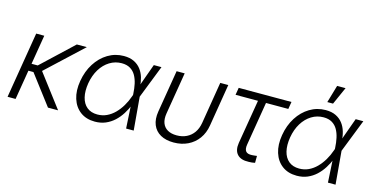

<svg xmlns="http://www.w3.org/2000/svg" viewBox="-76 -1120 2923 1502"><g transform="rotate(15 1386.0 -369.5)"><path d="M186.5 -535.6 97.7 0H32.7L121.1 -535.6ZM531.2 -535.6 213.4 -239.3H109.9L119.6 -297.9H197.3L450.2 -535.6ZM359.9 0 175.3 -243.2 221.2 -291 441.9 0Z M741.7 11.2Q671.4 11.2 623.5 -24.4Q575.7 -60.1 555.9 -122.8Q536.1 -185.5 549.8 -266.6Q563.5 -348.1 603.3 -410.6Q643.1 -473.1 701.9 -508.5Q760.7 -543.9 830.6 -543.9Q878.9 -543.9 912.8 -527.3Q946.8 -510.7 968.5 -482.4Q990.2 -454.1 1001 -417.7Q1011.7 -381.3 1013.7 -341.3H1036.1L1030.8 -270L1054.2 0H992.7L976.6 -278.8Q974.6 -319.3 966.6 -356.4Q958.5 -393.6 942.1 -422.4Q925.8 -451.2 897.9 -468Q870.1 -484.9 828.1 -484.9Q775.9 -484.9 731.4 -457.5Q687 -430.2 656.7 -380.9Q626.5 -331.5 615.2 -265.6Q604.5 -200.2 616.5 -151.1Q628.4 -102.1 661.4 -75Q694.3 -47.9 746.1 -47.9Q786.6 -47.9 821.5 -64.2Q856.4 -80.6 885 -109.4Q913.6 -138.2 935.8 -175.5Q958 -212.9 972.7 -255.4L1073.7 -535.6H1135.7L1030.3 -266.6L1012.2 -195.3H991.7Q975.1 -153.3 951.7 -116Q928.2 -78.6 897.2 -50Q866.2 -21.5 827.6 -5.1Q789.1 11.2 741.7 11.2Z M1378.9 9.3Q1315.4 9.3 1272 -15.1Q1228.5 -39.6 1210 -85.2Q1191.4 -130.9 1201.7 -193.8L1258.3 -535.6H1323.7L1267.6 -196.8Q1259.8 -149.9 1272 -117.4Q1284.2 -85 1313.7 -67.9Q1343.3 -50.8 1387.7 -50.8Q1432.1 -50.8 1467.3 -67.9Q1502.4 -85 1525.4 -117.4Q1548.3 -149.9 1556.2 -196.8L1611.8 -535.6H1676.8L1620.6 -193.8Q1610.4 -130.9 1577.4 -85.4Q1544.4 -40 1493.7 -15.4Q1442.9 9.3 1378.9 9.3Z M1986.3 3.4Q1922.9 6.3 1893.3 -26.1Q1863.8 -58.6 1873.5 -119.6L1933.1 -476.6H1751.5L1761.2 -535.6H2188.5L2178.7 -476.6H1998L1939.9 -124.5Q1933.6 -86.9 1947.3 -69.3Q1960.9 -51.8 1998 -54.2Q2006.3 -54.7 2016.8 -55.7Q2027.3 -56.6 2037.1 -58.1L2036.6 -2Q2025.9 0.5 2012.7 2Q1999.5 3.4 1986.3 3.4Z M2376.5 11.2Q2306.2 11.2 2258.3 -24.4Q2210.4 -60.1 2190.7 -122.8Q2170.9 -185.5 2184.6 -266.6Q2198.2 -348.1 2238 -410.6Q2277.8 -473.1 2336.7 -508.5Q2395.5 -543.9 2465.3 -543.9Q2513.7 -543.9 2547.6 -527.3Q2581.5 -510.7 2603.3 -482.4Q2625 -454.1 2635.7 -417.7Q2646.5 -381.3 2648.4 -341.3H2670.9L2665.5 -270L2689 0H2627.4L2611.3 -278.8Q2609.4 -319.3 2601.3 -356.4Q2593.3 -393.6 2576.9 -422.4Q2560.5 -451.2 2532.7 -468Q2504.9 -484.9 2462.9 -484.9Q2410.6 -484.9 2366.2 -457.5Q2321.8 -430.2 2291.5 -380.9Q2261.2 -331.5 2250 -265.6Q2239.3 -200.2 2251.2 -151.1Q2263.2 -102.1 2296.1 -75Q2329.1 -47.9 2380.9 -47.9Q2421.4 -47.9 2456.3 -64.2Q2491.2 -80.6 2519.8 -109.4Q2548.3 -138.2 2570.6 -175.5Q2592.8 -212.9 2607.4 -255.4L2708.5 -535.6H2770.5L2665 -266.6L2647 -195.3H2626.5Q2609.9 -153.3 2586.4 -116Q2563 -78.6 2532 -50Q2501 -21.5 2462.4 -5.1Q2423.8 11.2 2376.5 11.2ZM2459.5 -607.4 2501 -749.5H2569.3L2505.9 -607.4Z"/></g></svg>

Font: Inter 20pt Light
Style: Italic
Weight: 300
Italic angle: -9.3988°
Version: Version 4.001;git-66647c0bb